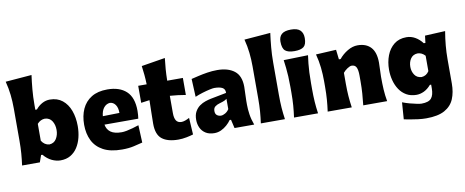

<svg xmlns="http://www.w3.org/2000/svg" viewBox="-85 -1257 4570 1887"><g transform="rotate(-10 2200.5 -313.5)"><path d="M426.8 16.1Q384.8 16.1 341.1 -4.4Q297.4 -24.9 259.8 -69.3H246.6L222.2 0H44.9Q53.2 -60.5 57.6 -117.7Q62 -174.8 62 -246.6V-565.9Q62 -635.3 54.7 -702.4Q47.4 -769.5 29.3 -838.9L290.5 -859.9Q281.2 -792.5 274.7 -719.5Q268.1 -646.5 268.1 -565.9V-517.1H284.2Q312 -551.3 348.1 -571Q384.3 -590.8 424.8 -590.8Q499.5 -590.8 549.8 -550.5Q600.1 -510.3 625.5 -441.7Q650.9 -373 650.9 -287.6Q650.9 -227.5 637.5 -173.1Q624 -118.7 596.4 -75.9Q568.8 -33.2 526.6 -8.5Q484.4 16.1 426.8 16.1ZM345.2 -157.2Q392.6 -159.7 416 -198Q439.5 -236.3 439.5 -285.6Q439.5 -337.9 415.8 -375Q392.1 -412.1 344.7 -414.6Q300.3 -413.1 268.1 -376.5V-208Q296.9 -161.6 345.2 -157.2Z M1041 16.1Q926.3 16.1 854.2 -22.7Q782.2 -61.5 748.5 -130.1Q714.8 -198.7 714.8 -288.1Q714.8 -377 745.8 -445.1Q776.9 -513.2 839.8 -552Q902.8 -590.8 998.5 -590.8Q1120.1 -590.8 1187.7 -528.1Q1255.4 -465.3 1255.4 -332.5Q1255.4 -309.1 1253.7 -290.8Q1252 -272.5 1249.5 -254.9H912.1Q920.4 -205.1 957.8 -178.5Q995.1 -151.9 1067.4 -151.9Q1086.9 -151.9 1116.5 -157.5Q1146 -163.1 1178.5 -172.4Q1210.9 -181.6 1239.3 -191.4L1247.1 -17.1Q1210 -7.8 1159.7 4.2Q1109.4 16.1 1041 16.1ZM1076.7 -342.8Q1077.1 -395.5 1055.9 -425Q1034.7 -454.6 1001 -456.5Q965.3 -453.6 940.4 -423.6Q915.5 -393.6 910.6 -339.4Z M1603 16.1Q1496.6 16.1 1440.7 -27.8Q1384.8 -71.8 1384.8 -180.2Q1384.8 -230 1386.5 -286.1Q1388.2 -342.3 1389.2 -415L1304.7 -403.3V-573.2H1389.2Q1387.7 -624 1383.5 -667.7Q1379.4 -711.4 1373 -758.3L1609.9 -796.9Q1603 -739.3 1599.1 -687.3Q1595.2 -635.3 1594.2 -573.2H1750.5V-403.3Q1711.4 -410.2 1671.6 -415Q1631.8 -419.9 1593.8 -422.4V-248.5Q1593.8 -200.2 1610.1 -174.8Q1626.5 -149.4 1663.1 -149.4Q1678.7 -149.4 1700 -156.7Q1721.2 -164.1 1742.2 -175.8L1752.4 -8.8Q1728.5 -1 1685.8 7.6Q1643.1 16.1 1603 16.1Z M1962.9 15.1Q1910.6 15.1 1876 -6.8Q1841.3 -28.8 1824.5 -65.2Q1807.6 -101.6 1807.6 -144.5Q1807.6 -194.3 1825.9 -226.8Q1844.2 -259.3 1872.1 -279.1Q1899.9 -298.8 1930.2 -308.8Q1960.4 -318.8 1984.4 -323.7L2143.1 -354.5Q2145 -392.1 2117.7 -407.2Q2090.3 -422.4 2036.6 -422.4Q2022.9 -422.4 1990.2 -415.3Q1957.5 -408.2 1917.2 -396Q1877 -383.8 1841.8 -368.7L1833.5 -548.3Q1862.3 -555.2 1904.5 -565.2Q1946.8 -575.2 1996.1 -583Q2045.4 -590.8 2095.2 -590.8Q2203.1 -590.8 2266.4 -541.7Q2329.6 -492.7 2329.6 -382.3Q2329.6 -354 2327.4 -313.5Q2325.2 -272.9 2325.2 -242.7V-204.6Q2325.2 -159.2 2332.8 -107.9Q2340.3 -56.6 2361.3 0H2165L2145 -85.9H2131.3Q2113.8 -60.5 2087.6 -37.4Q2061.5 -14.2 2029.8 0.5Q1998 15.1 1962.9 15.1ZM2056.2 -143.1Q2075.2 -143.1 2098.4 -156.5Q2121.6 -169.9 2136.7 -193.8V-296.9Q2127.4 -289.1 2113 -282Q2098.6 -274.9 2062.5 -264.6Q2038.6 -258.3 2018.8 -243.9Q1999 -229.5 1999 -198.7Q1999 -168.9 2016.4 -156Q2033.7 -143.1 2056.2 -143.1Z M2427.7 0Q2436 -60.5 2440.4 -117.7Q2444.8 -174.8 2444.8 -246.6V-565.9Q2444.8 -635.3 2437.5 -702.4Q2430.2 -769.5 2412.1 -838.9L2673.3 -859.9Q2664.1 -792.5 2657.5 -719.5Q2650.9 -646.5 2650.9 -565.9V-246.6Q2650.9 -174.8 2655 -117.7Q2659.2 -60.5 2668 0Z M2758.8 0Q2767.1 -60.5 2771.5 -117.7Q2775.9 -174.8 2775.9 -246.6V-303.2Q2775.9 -362.8 2773.4 -408.4Q2771 -454.1 2766.6 -493.7Q2762.2 -533.2 2756.8 -573.2L3000.5 -579.6Q2994.6 -538.6 2990.5 -498.3Q2986.3 -458 2984.1 -411.1Q2981.9 -364.3 2981.9 -303.2V-246.6Q2981.9 -174.8 2985.8 -117.7Q2989.7 -60.5 2998.5 0ZM2877.4 -642.1Q2814 -642.1 2785.4 -666.3Q2756.8 -690.4 2756.8 -758.3Q2756.8 -806.2 2785.6 -831.5Q2814.5 -856.9 2878.4 -856.9Q2941.9 -856.9 2970.2 -829.6Q2998.5 -802.2 2998.5 -751.5Q2998.5 -688.5 2970.2 -665.3Q2941.9 -642.1 2877.4 -642.1Z M3094.7 0Q3103 -60.5 3107.4 -117.7Q3111.8 -174.8 3111.8 -246.6V-303.2Q3111.8 -369.6 3104.7 -436.8Q3097.7 -503.9 3079.1 -573.2L3281.2 -584L3292.5 -486.8H3309.6Q3345.2 -530.8 3395.5 -560.8Q3445.8 -590.8 3496.1 -590.8Q3581.5 -590.8 3628.2 -540.3Q3674.8 -489.7 3674.8 -387.2Q3674.8 -350.1 3672.6 -313.7Q3670.4 -277.3 3670.4 -246.6Q3670.4 -174.8 3673.8 -117.7Q3677.2 -60.5 3688 0H3449.7Q3456.5 -60.5 3460.4 -116.2Q3464.4 -171.9 3464.4 -234.9V-294.9Q3464.4 -350.1 3451.2 -377Q3438 -403.8 3404.3 -403.8Q3387.7 -403.8 3361.3 -386.5Q3335 -369.1 3317.9 -347.7V-234.9Q3317.9 -171.9 3322 -116.2Q3326.2 -60.5 3335 0Z M4038.1 233.4Q4001 233.4 3959 228.3Q3917 223.1 3879.6 216.3Q3842.3 209.5 3817.9 204.6L3830.1 36.6Q3863.8 49.8 3902.3 60.3Q3940.9 70.8 3972.7 76.9Q4004.4 83 4017.1 83Q4088.4 83 4115.2 51.3Q4142.1 19.5 4142.1 -47.9V-84.5H4129.4Q4096.2 -45.9 4058.6 -28.3Q4021 -10.7 3983.9 -10.7Q3926.8 -10.7 3884.5 -34.9Q3842.3 -59.1 3814.7 -100.3Q3787.1 -141.6 3773.4 -193.4Q3759.8 -245.1 3759.8 -299.8Q3759.8 -377 3784.7 -441.9Q3809.6 -506.8 3859.1 -546.4Q3908.7 -585.9 3982.9 -585.9Q4028.8 -585.9 4069.3 -562.7Q4109.9 -539.6 4141.6 -498H4157.7L4166.5 -569.3L4368.7 -579.1Q4356.4 -507.8 4350.3 -438.7Q4344.2 -369.6 4344.2 -301.3V-60.1Q4344.2 26.9 4316.7 93Q4289.1 159.2 4222.4 196.3Q4155.8 233.4 4038.1 233.4ZM4063.5 -174.3Q4111.8 -177.7 4138.2 -220.2V-373.5Q4106.9 -408.7 4064 -410.2Q4017.6 -408.2 3994.1 -373.8Q3970.7 -339.4 3970.7 -291.5Q3970.7 -246.6 3993.9 -211.7Q4017.1 -176.8 4063.5 -174.3Z"/></g></svg>

Font: Pinar-DS1-FD ExtraBold
Style: Regular
Weight: 800
Designer: Amin Abedi
Version: Version 2.000